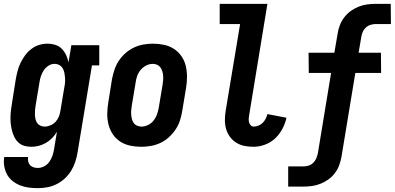

<svg xmlns="http://www.w3.org/2000/svg" viewBox="-28 -755 2052 998"><path d="M169 223Q145 223 121.5 220Q98 217 76.5 208.5Q55 200 37 185.5Q19 171 8.5 151.5Q-2 132 -6 108.5Q-10 85 -6 61H118Q116 73 118.5 84Q121 95 128 103Q135 111 146 114.5Q157 118 169 118Q185 118 201.5 109.5Q218 101 228.5 86Q239 71 244.5 54.5Q250 38 253 21L268 -70Q257 -52 243 -37.5Q229 -23 211 -12.5Q193 -2 173.5 3Q154 8 135 8Q116 8 98.5 3Q81 -2 68 -14Q55 -26 47 -42Q39 -58 34.5 -75.5Q30 -93 28 -111Q26 -129 26.5 -148Q27 -167 29.5 -186Q32 -205 35 -223L54 -343Q58 -365 63.5 -386.5Q69 -408 79 -428.5Q89 -449 102.5 -467.5Q116 -486 135 -500.5Q154 -515 175.5 -521.5Q197 -528 219 -528Q240 -528 260 -521.5Q280 -515 293.5 -501Q307 -487 315.5 -469Q324 -451 328 -431L343 -520H488V-415H450L375 38Q371 63 363 87Q355 111 341.5 133Q328 155 308.5 173Q289 191 265.5 202.5Q242 214 217.5 218.5Q193 223 169 223ZM204 -97Q219 -97 234.5 -103.5Q250 -110 261 -122Q272 -134 278 -149Q284 -164 286 -179L306 -299Q309 -313 310 -326Q311 -339 310 -352Q309 -365 306.5 -377.5Q304 -390 297.5 -400.5Q291 -411 280 -417Q269 -423 255 -423Q239 -423 224 -413.5Q209 -404 199.5 -389.5Q190 -375 184.5 -358.5Q179 -342 177 -326L157 -206Q155 -194 154 -182.5Q153 -171 153.5 -159Q154 -147 156.5 -136Q159 -125 165 -116Q171 -107 181.5 -102Q192 -97 204 -97Z M706 8Q677 8 648.5 2Q620 -4 597 -19Q574 -34 558.5 -57Q543 -80 536 -107.5Q529 -135 529.5 -164.5Q530 -194 535 -223L554 -343Q559 -368 567 -392.5Q575 -417 589.5 -439Q604 -461 624.5 -479Q645 -497 668.5 -508Q692 -519 717 -523.5Q742 -528 767 -528Q796 -528 824.5 -522Q853 -516 876 -501Q899 -486 915 -463Q931 -440 937.5 -412.5Q944 -385 944 -355.5Q944 -326 939 -297L919 -177Q915 -152 907 -127.5Q899 -103 884 -81Q869 -59 849 -41Q829 -23 805.5 -12Q782 -1 756.5 3.5Q731 8 706 8ZM708 -97Q725 -97 742 -105.5Q759 -114 770.5 -128.5Q782 -143 788 -160Q794 -177 797 -194L817 -314Q819 -326 820 -338Q821 -350 820 -362Q819 -374 815.5 -385Q812 -396 805.5 -405Q799 -414 788.5 -418.5Q778 -423 766 -423Q749 -423 732 -414.5Q715 -406 703 -391.5Q691 -377 685 -360Q679 -343 677 -326L657 -206Q655 -194 654 -182Q653 -170 654 -158Q655 -146 658 -135Q661 -124 667.5 -115Q674 -106 685 -101.5Q696 -97 708 -97Z M1290 8Q1266 8 1243 3.5Q1220 -1 1200.5 -13Q1181 -25 1167.5 -43.5Q1154 -62 1147.5 -84Q1141 -106 1141 -130Q1141 -154 1145 -179L1220 -630H1114V-735H1362L1268 -162Q1266 -152 1265 -141.5Q1264 -131 1266 -121.5Q1268 -112 1274.5 -104.5Q1281 -97 1291 -97Q1303 -97 1315.5 -102Q1328 -107 1337.5 -116.5Q1347 -126 1353 -138Q1359 -150 1362 -162L1461 -143Q1455 -114 1440 -85.5Q1425 -57 1402 -35.5Q1379 -14 1349 -3Q1319 8 1290 8Z M1470 215V110H1549Q1562 110 1575.5 106Q1589 102 1599.5 92Q1610 82 1615.5 69Q1621 56 1624 43L1693 -376H1577L1576 -481H1710L1727 -580Q1730 -602 1738.5 -624Q1747 -646 1761.5 -665Q1776 -684 1795.5 -698Q1815 -712 1836.5 -720.5Q1858 -729 1880.5 -732Q1903 -735 1925 -735H2003L2004 -630H1925Q1912 -630 1898.5 -626Q1885 -622 1874 -612Q1863 -602 1857.5 -589Q1852 -576 1850 -563L1836 -481H1952L1953 -376H1819L1747 60Q1743 82 1735 104Q1727 126 1712.5 145Q1698 164 1678.5 178Q1659 192 1637 200.5Q1615 209 1592.5 212Q1570 215 1548 215Z"/></svg>

Font: Iosevka Curly Slab Extrabold
Style: Italic
Weight: 800
Italic angle: -9°
Monospace: yes
Designer: Belleve Invis
Foundry: Belleve Invis
Version: Version 22.1.2; ttfautohint (v1.8.4)